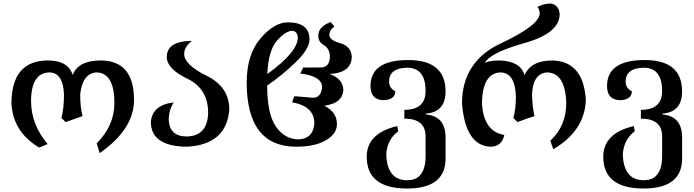

<svg xmlns="http://www.w3.org/2000/svg" viewBox="-20 -830 3973 1099"><path d="M550.8 46.4 533.7 -9.8Q634.8 -110.8 634.8 -240.7Q634.8 -415.5 528.8 -415.5Q451.2 -406.7 439 -290Q439 -215.3 452.6 -165.5L355.5 -131.3L331.5 -154.8Q346.2 -210 346.2 -287.1Q342.3 -414.1 263.2 -415.5Q157.7 -413.6 157.7 -249Q159.2 -115.2 252.9 -5.4L204.1 14.6Q55.7 -73.7 45.4 -235.4Q45.4 -483.9 254.4 -483.9Q369.6 -483.9 396 -400.9Q427.7 -483.9 556.2 -483.9Q747.1 -483.9 747.1 -257.8Q747.1 -90.8 550.8 46.4Z M1051.3 9.8Q845.2 8.3 843.3 -131.3Q852.1 -230 974.6 -243.7Q945.8 -199.2 945.8 -143.6Q950.2 -48.8 1049.8 -48.8Q1168 -51.8 1171.4 -184.1Q1171.4 -322.3 1053 -379.2Q934.6 -436 934.6 -503.9Q934.6 -594.2 1078.1 -596.2Q1034.2 -561 1034.2 -521.5Q1034.2 -459.5 1163.3 -396Q1292.5 -332.5 1292.5 -203.1Q1277.3 -2.9 1051.3 9.8Z M1675.8 9.8Q1392.1 9.8 1392.1 -358.4Q1392.1 -517.6 1470.9 -609.9Q1549.8 -702.1 1627.4 -702.1Q1751.5 -702.1 1751.5 -604.5Q1751.5 -551.3 1675 -476.3Q1598.6 -401.4 1509.3 -340.3Q1509.3 -177.2 1559.8 -104.7Q1610.4 -32.2 1691.4 -32.2Q1773.4 -37.6 1779.3 -124Q1779.3 -222.2 1651.4 -244.6L1665 -279.3L1773.4 -270.5Q1816.9 -271 1823.7 -330.1Q1823.7 -394.5 1699.2 -409.2L1714.8 -443.4L1818.4 -443.8Q1868.2 -445.8 1868.2 -507.8Q1866.7 -552.2 1834.2 -571.3Q1801.8 -590.3 1801.8 -624.5Q1801.8 -677.2 1873 -704.1L1894.5 -676.8Q1867.2 -662.1 1865.2 -629.9Q1865.2 -600.1 1927.5 -582.8Q1989.7 -565.4 1993.7 -505.4Q1991.7 -412.6 1866.7 -406.7Q1943.8 -378.9 1945.3 -314Q1939.5 -238.8 1839.4 -225.6L1838.9 -223.6Q1908.7 -187 1908.7 -120.1Q1908.7 -64 1845.5 -27.1Q1782.2 9.8 1675.8 9.8ZM1510.3 -406.2Q1684.6 -532.7 1684.6 -614.7Q1683.1 -649.4 1653.8 -653.8Q1616.2 -653.8 1566.2 -598.4Q1516.1 -543 1510.3 -406.2Z M2309.6 249Q2079.1 249 2079.1 66.9Q2079.1 -67.4 2253.9 -108.4L2259.3 -78.6Q2195.8 -30.8 2190.9 53.7Q2195.8 201.7 2311 201.7Q2416 201.7 2416 62.5V-49.3Q2416 -150.9 2294.4 -150.9V-201.2Q2416 -201.2 2416 -309.1Q2416 -438 2316.4 -442.4Q2207 -442.4 2207 -362.8Q2207 -326.2 2242.7 -307.1Q2242.7 -261.2 2178.2 -256.3Q2100.6 -257.3 2100.6 -337.4Q2100.6 -486.3 2316.4 -486.3Q2530.3 -486.3 2530.3 -306.6Q2530.3 -188.5 2418 -179.7V-174.8Q2530.3 -164.6 2530.3 -43.9V77.6Q2530.3 249 2309.6 249Z M3147 24.4 3129.9 -24.4Q3221.2 -108.4 3221.2 -240.7Q3215.8 -414.6 3109.9 -415.5Q3029.8 -407.2 3025.4 -290Q3027.3 -217.8 3039.1 -165.5Q2989.7 -149.9 2942.4 -130.9L2918 -154.8Q2931.6 -198.7 2933.1 -270Q2931.2 -414.1 2843.8 -415.5Q2739.7 -410.6 2738.8 -233.4Q2750.5 -76.2 2866.7 -57.6Q2852.1 7.3 2792.5 9.8Q2644.5 8.8 2624.5 -238.3Q2625 -478 2847.2 -582Q3069.3 -686 3069.3 -754.4Q3068.8 -774.9 3056.2 -790.5Q3090.8 -808.6 3129.4 -810.1Q3178.2 -804.7 3183.6 -750Q3183.6 -640.1 2982.7 -583.7Q2781.7 -527.3 2754.4 -467.8Q2773.4 -483.9 2842.3 -483.9Q2959 -479.5 2982.9 -399.9Q3018.1 -483.9 3142.6 -483.9Q3319.8 -479 3333.5 -257.8Q3326.7 -81.5 3147 24.4Z M3663.6 249Q3433.1 249 3433.1 66.9Q3433.1 -67.4 3607.9 -108.4L3613.3 -78.6Q3549.8 -30.8 3544.9 53.7Q3549.8 201.7 3665 201.7Q3770 201.7 3770 62.5V-49.3Q3770 -150.9 3648.4 -150.9V-201.2Q3770 -201.2 3770 -309.1Q3770 -438 3670.4 -442.4Q3561 -442.4 3561 -362.8Q3561 -326.2 3596.7 -307.1Q3596.7 -261.2 3532.2 -256.3Q3454.6 -257.3 3454.6 -337.4Q3454.6 -486.3 3670.4 -486.3Q3884.3 -486.3 3884.3 -306.6Q3884.3 -188.5 3772 -179.7V-174.8Q3884.3 -164.6 3884.3 -43.9V77.6Q3884.3 249 3663.6 249Z"/></svg>

Font: Kelvinch
Style: Bold
Weight: 700
Designer: Paul James Miller
Foundry: High-Logic / Made with FontCreator
Version: Version 3.501;March 28, 2021;FontCreator 13.0.0.2683 64-bit